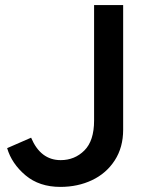

<svg xmlns="http://www.w3.org/2000/svg" viewBox="-20 -720 576 753"><path d="M8 -139 102 -180Q139 -92 218 -92Q273 -92 311 -130Q349 -168 349 -247V-700H463V-211Q463 -142 430 -91Q397 -40 341 -13.5Q285 13 217 13Q134 13 80 -32.5Q26 -78 8 -139Z"/></svg>

Font: Oak Sans SemiBold
Style: Regular
Weight: 600
Designer: Erik Kennedy, Walven
Foundry: Erik Kennedy, Walven
Version: Version 1.000